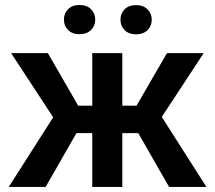

<svg xmlns="http://www.w3.org/2000/svg" viewBox="-20 -738 848 758"><path d="M14.6 0ZM525.9 -212.4H462.9V0H344.2V-212.4H281.7L160.2 0H14.6L189.9 -274.9L23.9 -528.3H168.9L288.6 -320.8H344.2V-528.3H462.9V-320.8H519L639.2 -528.3H784.2L618.7 -276.4L794.9 0H647.5ZM232.4 -660.6Q232.4 -685.1 248.8 -701.7Q265.1 -718.3 293.9 -718.3Q322.8 -718.3 339.4 -701.7Q356 -685.1 356 -660.6Q356 -636.2 339.4 -619.6Q322.8 -603 293.9 -603Q265.1 -603 248.8 -619.6Q232.4 -636.2 232.4 -660.6ZM455.6 -660.2Q455.6 -684.6 471.9 -701.2Q488.3 -717.8 517.1 -717.8Q545.9 -717.8 562.5 -701.2Q579.1 -684.6 579.1 -660.2Q579.1 -635.7 562.5 -619.1Q545.9 -602.5 517.1 -602.5Q488.3 -602.5 471.9 -619.1Q455.6 -635.7 455.6 -660.2Z"/></svg>

Font: Roboto Medium
Style: Regular
Weight: 500
Designer: Google
Version: Version 2.134; 2016; ttfautohint (v1.6)